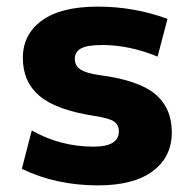

<svg xmlns="http://www.w3.org/2000/svg" viewBox="-20 -550 585 580"><path d="M456 -379Q371 -414 289 -414Q243 -414 224.5 -403.5Q206 -393 206 -372Q206 -352 222.5 -340.5Q239 -329 281 -323Q398 -308 448.5 -266Q499 -224 499 -150Q499 -76 441.5 -33Q384 10 276 10Q149 10 46 -40L76 -156Q162 -107 263 -107Q339 -107 339 -153Q339 -173 324.5 -183Q310 -193 264 -200Q149 -218 99 -260.5Q49 -303 49 -375Q49 -446 106.5 -488Q164 -530 276 -530Q385 -530 486 -493Z"/></svg>

Font: Mplus 1p ExtraBold
Style: Regular
Weight: 800
Version: Version 1.061